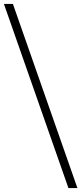

<svg xmlns="http://www.w3.org/2000/svg" viewBox="-53 -862 416 982"><path d="M297 100 -33 -842H13L343 100Z"/></svg>

Font: Montserrat Atlas Light
Style: Regular
Weight: 300
Designer: Julieta Ulanovsky
Foundry: Julieta Ulanovsky
Version: Version 7.200